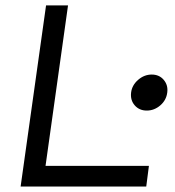

<svg xmlns="http://www.w3.org/2000/svg" viewBox="-20 -680 638 700"><path d="M228 -660.2 146 -75.2H522.9L513.2 0H55.2L147.9 -660.2ZM458 -342.8Q461.4 -369.6 483.6 -388.9Q505.9 -408.2 533.2 -408.2Q560.5 -408.2 576.9 -388.9Q593.3 -369.6 589.8 -342.8Q586.4 -314.9 564.5 -295.9Q542.5 -276.9 515.1 -276.9Q487.8 -276.9 471.2 -295.9Q454.6 -314.9 458 -342.8Z"/></svg>

Font: Human Sans
Style: Italic
Weight: 400
Italic angle: -8°
Designer: Tim Radville
Foundry: Continuum
Version: Version 1.000;FEAKit 1.0